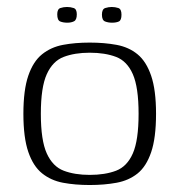

<svg xmlns="http://www.w3.org/2000/svg" viewBox="-20 -525 514 550"><path d="M237 5Q195 5 160.5 -1.5Q126 -8 100.5 -28.5Q75 -49 61 -90Q47 -131 47 -199Q47 -267 61 -308Q75 -349 100.5 -369.5Q126 -390 160.5 -396.5Q195 -403 237 -403Q279 -403 314 -396.5Q349 -390 374 -369.5Q399 -349 413 -308Q427 -267 427 -199Q427 -130 413 -89Q399 -48 374 -28Q349 -8 314 -1.5Q279 5 237 5ZM237 -24Q281 -24 312.5 -36Q344 -48 360.5 -85.5Q377 -123 377 -199Q377 -275 360.5 -312.5Q344 -350 312.5 -362Q281 -374 237 -374Q194 -374 162.5 -362Q131 -350 114 -312.5Q97 -275 97 -199Q97 -123 114 -85.5Q131 -48 162.5 -36Q194 -24 237 -24ZM301 -460Q290 -460 281 -463.5Q272 -467 272 -483Q272 -499 281.5 -502Q291 -505 300 -505Q310 -505 319 -502Q328 -499 328 -483Q328 -467 320.5 -463.5Q313 -460 301 -460ZM173 -460Q161 -460 152.5 -463.5Q144 -467 144 -484Q144 -499 153 -502Q162 -505 172 -505Q182 -505 191 -502Q200 -499 200 -484Q200 -468 192 -464Q184 -460 173 -460Z"/></svg>

Font: Genos Light
Style: Regular
Weight: 300
Designer: Robert E. Leuschke
Foundry: Robert E. Leuschke
Version: Version 1.010